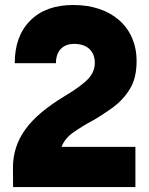

<svg xmlns="http://www.w3.org/2000/svg" viewBox="-20 -761 605 781"><path d="M207.5 -503.9C207.5 -554.7 236.3 -582.5 281.7 -582.5C335.9 -582.5 365.7 -552.2 365.7 -504.9C365.7 -481.4 356.9 -460 339.4 -440.9C321.8 -421.9 289.6 -397.9 243.2 -370.1C168.9 -325.2 115.2 -279.8 82.5 -233.9C49.3 -187.5 32.7 -136.2 32.7 -79.1C33.2 -55.2 33.2 -28.8 33.2 0H530.8V-163.6H230.5C238.8 -186.5 255.4 -206.5 279.3 -223.1C303.2 -239.7 329.1 -255.9 357.9 -271C385.7 -287.1 413.6 -305.2 440.9 -325.2C467.8 -345.2 490.7 -370.1 508.8 -399.9C526.9 -429.7 535.6 -467.3 535.6 -512.7C535.6 -650.9 433.6 -740.7 278.3 -740.7C203.6 -740.7 145.5 -719.7 103.5 -677.7C61 -635.7 40 -577.6 40 -503.9Z"/></svg>

Font: Estedad Black
Style: Regular
Weight: 900
Designer: Amin Abedi
Version: Version 7.3